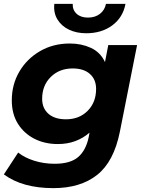

<svg xmlns="http://www.w3.org/2000/svg" viewBox="-28 -771 748 993"><path d="M248 202Q88 202 -8 131L66 18Q98 44 148 60Q198 76 255 76Q336 76 376.5 41Q417 6 431 -63L435 -85Q403 -57 362 -41.5Q321 -26 271 -26Q204 -26 150.5 -53Q97 -80 65 -130.5Q33 -181 33 -252Q33 -334 72 -400.5Q111 -467 179 -506.5Q247 -546 333 -546Q393 -546 442 -523.5Q491 -501 515 -450L532 -538H681L592 -90Q561 65 474.5 133.5Q388 202 248 202ZM313 -154Q382 -154 425.5 -198Q469 -242 469 -311Q469 -360 437 -388.5Q405 -417 348 -417Q279 -417 234.5 -373Q190 -329 190 -260Q190 -211 222.5 -182.5Q255 -154 313 -154ZM418 -599Q368 -599 329 -617.5Q290 -636 269 -670.5Q248 -705 253 -751H348Q347 -719 368.5 -699.5Q390 -680 427 -680Q464 -680 489 -699.5Q514 -719 520 -751H621Q608 -681 553 -640Q498 -599 418 -599Z"/></svg>

Font: Montserrat
Style: Bold Italic
Weight: 700
Italic angle: -11.3°
Designer: Julieta Ulanovsky
Foundry: Julieta Ulanovsky
Version: Version 9.000; ttfautohint (v1.8.4.7-5d5b)